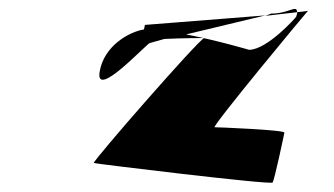

<svg xmlns="http://www.w3.org/2000/svg" viewBox="-20 -656 738 424"><path d="M200 -497C190 -435 305 -561 311 -561L343 -570C384 -572 426 -572 431 -572C419 -569 186 -302 187 -296C187 -295 579 -247 582 -253C586 -258 608 -362 608 -363C611 -369 462 -375 454 -375C446 -375 655 -627 660 -632L636 -629C637 -627 635 -623 634 -619C634 -618 570 -546 530 -546C530 -546 463 -566 391 -580L566 -622L300 -601L298 -591C266 -586 209 -555 200 -497ZM566 -621 636 -629C636 -647 618 -626 579 -626Z"/></svg>

Font: Ampere
Style: SCSuExtIta
Weight: 400
Version: Version 1